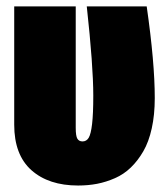

<svg xmlns="http://www.w3.org/2000/svg" viewBox="-20 -554 513 593"><path d="M433.1 -534.2Q458 -360.8 458 -251Q458 -199.2 448.7 -157.5Q439.5 -115.7 422.6 -86.7Q405.8 -57.6 384 -36.6Q362.3 -15.6 335 -3.7Q307.6 8.3 279.8 13.7Q252 19 221.2 19Q130.4 19 77.1 -28.3Q23.9 -75.7 23.9 -168.9V-534.2H213.9V-159.2Q213.9 -133.8 219 -125.5Q224.1 -117.2 234.9 -117.2Q247.1 -117.2 253.9 -128.4Q260.7 -139.6 264.4 -170.9Q268.1 -202.1 268.1 -258.8Q268.1 -350.1 248 -534.2Z"/></svg>

Font: Fira Sans Compressed Heavy
Style: Regular
Weight: 900
Width: 1
Designer: Carrois Corporate & Edenspiekermann AG
Foundry: Carrois Corporate GbR & Edenspiekermann AG
Version: Version 4.203;PS 004.203;hotconv 1.0.88;makeotf.lib2.5.64775